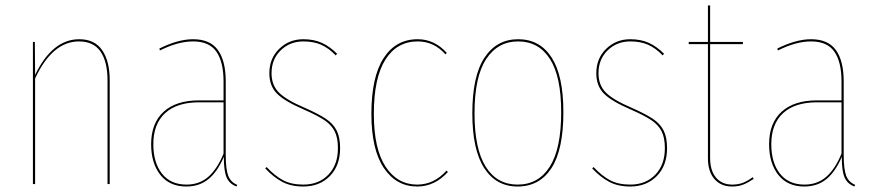

<svg xmlns="http://www.w3.org/2000/svg" viewBox="-20 -671 3198 700"><path d="M380 -378V0H372V-378Q372 -446 346.5 -483Q321 -520 268 -520Q171 -520 108 -385V0H100V-518H107L108 -398Q171 -528 269 -528Q325 -528 352.5 -488Q380 -448 380 -378Z M845 3 842 9Q816 -1 806 -24.5Q796 -48 796 -99Q773 -45 740 -18Q707 9 659 9Q598 9 564.5 -33.5Q531 -76 531 -145Q531 -222 576.5 -263.5Q622 -305 705 -305H795V-374Q795 -445 769 -482.5Q743 -520 684 -520Q629 -520 563 -487L561 -494Q629 -528 684 -528Q746 -528 774.5 -488.5Q803 -449 803 -374V-106Q803 -54 812 -30.5Q821 -7 845 3ZM795 -111V-298H706Q625 -298 582 -258.5Q539 -219 539 -145Q539 -78 570.5 -38Q602 2 660 2Q707 2 739.5 -26.5Q772 -55 795 -111Z M1209 -475 1204 -469Q1178 -496 1150.5 -508Q1123 -520 1086 -520Q1037 -520 1003.5 -487.5Q970 -455 970 -404Q970 -361 996.5 -334Q1023 -307 1091 -278Q1141 -256 1168 -238Q1195 -220 1207.5 -195Q1220 -170 1220 -131Q1220 -67 1182.5 -29Q1145 9 1086 9Q1041 9 1009 -8Q977 -25 947 -57L952 -62Q982 -30 1012 -14Q1042 2 1086 2Q1142 2 1177 -34Q1212 -70 1212 -131Q1212 -169 1200 -192.5Q1188 -216 1162.5 -233Q1137 -250 1087 -272Q1017 -302 989.5 -330Q962 -358 962 -404Q962 -458 998 -493Q1034 -528 1086 -528Q1124 -528 1153 -515Q1182 -502 1209 -475Z M1609 -478 1604 -473Q1562 -520 1503 -520Q1427 -520 1385 -453.5Q1343 -387 1343 -256Q1343 -128 1386 -63Q1429 2 1501 2Q1562 2 1608 -49L1613 -44Q1565 9 1501 9Q1425 9 1379.5 -58.5Q1334 -126 1334 -256Q1334 -390 1378.5 -459Q1423 -528 1503 -528Q1564 -528 1609 -478Z M2034 -262Q2034 -125 1990.5 -58Q1947 9 1867 9Q1789 9 1745.5 -58Q1702 -125 1702 -258Q1702 -394 1746.5 -461Q1791 -528 1869 -528Q1948 -528 1991 -461.5Q2034 -395 2034 -262ZM1710 -258Q1710 -128 1751 -63Q1792 2 1867 2Q1943 2 1984.5 -63.5Q2026 -129 2026 -262Q2026 -392 1985 -456Q1944 -520 1869 -520Q1795 -520 1752.5 -455.5Q1710 -391 1710 -258Z M2401 -475 2396 -469Q2370 -496 2342.5 -508Q2315 -520 2278 -520Q2229 -520 2195.5 -487.5Q2162 -455 2162 -404Q2162 -361 2188.5 -334Q2215 -307 2283 -278Q2333 -256 2360 -238Q2387 -220 2399.5 -195Q2412 -170 2412 -131Q2412 -67 2374.5 -29Q2337 9 2278 9Q2233 9 2201 -8Q2169 -25 2139 -57L2144 -62Q2174 -30 2204 -14Q2234 2 2278 2Q2334 2 2369 -34Q2404 -70 2404 -131Q2404 -169 2392 -192.5Q2380 -216 2354.5 -233Q2329 -250 2279 -272Q2209 -302 2181.5 -330Q2154 -358 2154 -404Q2154 -458 2190 -493Q2226 -528 2278 -528Q2316 -528 2345 -515Q2374 -502 2401 -475Z M2728 -19Q2709 -6 2691 1.5Q2673 9 2649 9Q2608 9 2584.5 -18.5Q2561 -46 2561 -94V-510H2491V-518H2561V-651H2569V-518H2689L2688 -510H2569V-95Q2569 -49 2590.5 -23.5Q2612 2 2650 2Q2672 2 2689.5 -5Q2707 -12 2724 -25Z M3098 3 3095 9Q3069 -1 3059 -24.5Q3049 -48 3049 -99Q3026 -45 2993 -18Q2960 9 2912 9Q2851 9 2817.5 -33.5Q2784 -76 2784 -145Q2784 -222 2829.5 -263.5Q2875 -305 2958 -305H3048V-374Q3048 -445 3022 -482.5Q2996 -520 2937 -520Q2882 -520 2816 -487L2814 -494Q2882 -528 2937 -528Q2999 -528 3027.5 -488.5Q3056 -449 3056 -374V-106Q3056 -54 3065 -30.5Q3074 -7 3098 3ZM3048 -111V-298H2959Q2878 -298 2835 -258.5Q2792 -219 2792 -145Q2792 -78 2823.5 -38Q2855 2 2913 2Q2960 2 2992.5 -26.5Q3025 -55 3048 -111Z"/></svg>

Font: Fira Sans Compressed Eight
Style: Regular
Weight: 100
Width: 1
Designer: bBox Type GmbH & Carrois Corporate GbR & Edenspiekermann AG
Foundry: bBox Type GmbH & Carrois Corporate GbR & Edenspiekermann AG
Version: Version 4.301